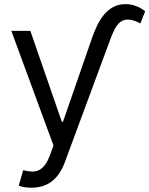

<svg xmlns="http://www.w3.org/2000/svg" viewBox="-20 -693 714 918"><path d="M130.7 204.5Q109.4 204.5 92.7 201.2Q76 197.8 69.6 194.6L90.9 120.7Q114 126.8 132.6 127.3Q151.3 127.8 166.9 120Q182.5 112.2 195.7 94.5Q208.8 76.7 220.2 45.5L235.8 2.8L34.1 -545.5H125L275.6 -110.8H281.2L420.5 -512.8Q430.8 -542.6 444.6 -571.4Q458.5 -600.1 477.5 -622.9Q496.4 -645.6 521.5 -659.4Q546.5 -673.3 579.5 -673.3Q607.2 -673.3 631.6 -663.7Q655.9 -654.1 674 -639.2L651.3 -581Q637.4 -588.4 622 -593.9Q606.5 -599.4 591.6 -599.4Q575.3 -599.4 562.7 -592.5Q550.1 -585.6 539.4 -571.2Q528.8 -556.8 519.4 -534.8Q509.9 -512.8 499.3 -483L291.2 79.5Q267.8 143.5 227.8 174Q187.9 204.5 130.7 204.5Z"/></svg>

Font: Fast_Sans-Dotted
Style: Regular
Weight: 400
Version: Version 3.018